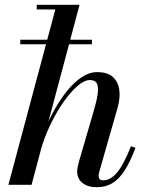

<svg xmlns="http://www.w3.org/2000/svg" viewBox="-20 -770 606 800"><path d="M64.5 -585.5V-604.5H363V-585.5ZM15 0 210.5 -730.5H133V-750H311.5L111.5 0ZM383 10Q345.5 10 323.5 -7.8Q301.5 -25.5 301.5 -55.5Q301.5 -64 303.8 -75Q306 -86 309.5 -98.5L371 -309.5Q383 -350 387 -378.5Q391 -407 383.8 -421.8Q376.5 -436.5 354 -436.5Q332 -436.5 303 -411.8Q274 -387 244.2 -344.5Q214.5 -302 188.5 -247.5Q162.5 -193 146.5 -133H135Q145.5 -175.5 164 -222.2Q182.5 -269 207 -312.8Q231.5 -356.5 260.2 -392Q289 -427.5 320.5 -448.5Q352 -469.5 385 -469.5Q428 -469.5 450.5 -449Q473 -428.5 477.2 -394.5Q481.5 -360.5 469.5 -319.5L394 -55.5Q393 -52 392 -47Q391 -42 391 -38Q391 -18.5 409.5 -18.5Q441 -18.5 468.5 -52Q496 -85.5 525.5 -160.5L544.5 -154Q522.5 -95.5 499.2 -59.5Q476 -23.5 448.2 -6.8Q420.5 10 383 10Z"/></svg>

Font: Bodoni Moda 11pt Medium
Style: Italic
Weight: 500
Italic angle: -13°
Designer: Owen Earl
Foundry: indestructible type
Version: Version 2.004